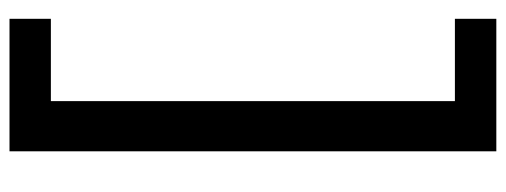

<svg xmlns="http://www.w3.org/2000/svg" viewBox="-342 -530 1039 394"><g transform="rotate(-90 177.0 -332.5)"><path d="M64 167V-832H335.9V-747.1H167V82H335.9V167Z"/></g></svg>

Font: Lumene Sans Expanded Medium
Style: Regular
Weight: 500
Width: 7
Designer: Deni Anggara
Version: Version 1.003;Glyphs 3.1.2 (3151)